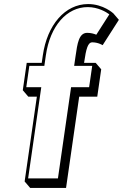

<svg xmlns="http://www.w3.org/2000/svg" viewBox="-20 -895 606 947"><path d="M185.8 -585H111.8L92.4 -450L119.6 -418.2H161.8L101.5 0L128.8 31.8H305.8L370.6 -418.2H459.7L479.2 -553.2L451.9 -585H394.7L394.7 -585.2C404.9 -656.2 413.5 -686.2 435.3 -686.2C464.3 -686.2 486.3 -672.2 486.3 -672.2L566.3 -797.2L539.1 -829C539.1 -829 489.7 -875 414.8 -875C300.6 -875 212.8 -772 191.2 -622ZM198.7 -570 206.2 -622C227.2 -768.1 310 -860 412.6 -860C463.7 -860 503.3 -836 519.3 -824.3L455 -723.8C444.2 -728.2 429.1 -733 410.3 -733C368.8 -733 361.6 -680.6 352.5 -617L345.7 -570H434.8L419.6 -465H330.6L265.7 -15H118.7L183.6 -465H109.6L124.7 -570Z"/></svg>

Font: Blink
Style: 3DObl
Weight: 400
Designer: Mew Too
Foundry: Cannot Into Space Fonts
Version: Version 001.000